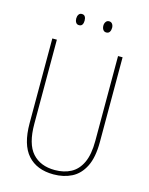

<svg xmlns="http://www.w3.org/2000/svg" viewBox="-131 -969 823 1061"><g transform="rotate(15 280.5 -438.5)"><path d="M482 -229Q482 -141 455.5 -88.5Q429 -36 383.5 -13Q338 10 280 10Q184 10 132 -48.5Q80 -107 80 -229V-714H106V-233Q106 -118 152 -66.5Q198 -15 281 -15Q333 -15 372.5 -36Q412 -57 434 -104Q456 -151 456 -229V-714H482ZM179 -855Q179 -868 185 -877.5Q191 -887 203 -887Q216 -887 221.5 -878Q227 -869 227 -855Q227 -841 221.5 -832Q216 -823 203 -823Q191 -823 185 -832.5Q179 -842 179 -855ZM334 -856Q334 -868 340.5 -877.5Q347 -887 359 -887Q371 -887 377.5 -878Q384 -869 384 -856Q384 -842 378 -832.5Q372 -823 359 -823Q347 -823 340.5 -832.5Q334 -842 334 -856Z"/></g></svg>

Font: Noto Sans Bengali Condensed Thin
Style: Regular
Weight: 100
Width: 3
Designer: Joana Ranito - Universal Thirst; Jelle Bosma - Monotype Design Team
Foundry: Universal Thirst ehf.
Version: Version 3.000; ttfautohint (v1.8.4.7-5d5b)